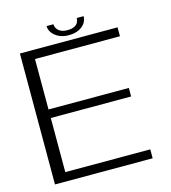

<svg xmlns="http://www.w3.org/2000/svg" viewBox="-114 -864 852 956"><g transform="rotate(-15 312.0 -386.0)"><path d="M51 0H554.5V-46H116.5V-325H530.5V-369H116.5V-629H554.5V-675H51ZM310 -700Q341.5 -700 362.8 -710.5Q384 -721 394.8 -737.2Q405.5 -753.5 405.5 -772.5H370Q370 -761 364.8 -750.2Q359.5 -739.5 346.2 -732.8Q333 -726 310 -726Q288.5 -726 275.5 -733Q262.5 -740 256.2 -750.5Q250 -761 250 -772.5H214.5Q214.5 -753.5 226.5 -737.2Q238.5 -721 259.5 -710.5Q280.5 -700 310 -700Z"/></g></svg>

Font: Anybody SemiExpanded Light
Style: Regular
Weight: 300
Width: 6
Version: Version 1.113;gftools[0.9.25]